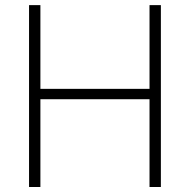

<svg xmlns="http://www.w3.org/2000/svg" viewBox="-20 -748 760 768"><path d="M96.2 0V-727.5H141.6V-392.6H578.1V-727.5H623.5V0H578.1V-351.1H141.6V0Z"/></svg>

Font: Inter 20pt ExtraLight
Style: Regular
Weight: 250
Version: Version 4.001;git-66647c0bb